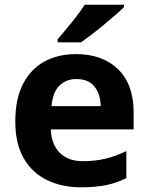

<svg xmlns="http://www.w3.org/2000/svg" viewBox="-20 -786 631 816"><path d="M303 -556Q416 -556 482 -491.5Q548 -427 548 -308V-236H196Q198 -173 233.5 -137Q269 -101 332 -101Q385 -101 428 -111.5Q471 -122 517 -144V-29Q477 -9 432.5 0.5Q388 10 325 10Q243 10 180 -20.5Q117 -51 81 -113Q45 -175 45 -269Q45 -365 77.5 -428.5Q110 -492 168 -524Q226 -556 303 -556ZM304 -450Q261 -450 232.5 -422Q204 -394 199 -335H408Q407 -385 382 -417.5Q357 -450 304 -450ZM507 -756Q493 -742 470 -722Q447 -702 420.5 -680Q394 -658 368.5 -638.5Q343 -619 324 -606H225V-619Q241 -638 262.5 -663.5Q284 -689 305 -716.5Q326 -744 340 -766H507Z"/></svg>

Font: Noto Sans Ol Chiki
Style: Bold
Weight: 700
Designer: Monotype Design Team, Lewis McGuffie
Foundry: Monotype Imaging Inc.
Version: Version 2.003; ttfautohint (v1.8.4.7-5d5b)